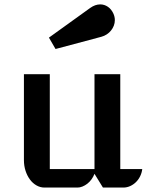

<svg xmlns="http://www.w3.org/2000/svg" viewBox="-20 -846 662 866"><path d="M87.9 -511.2H204.6V-83.5H406.2V-511.2H522.5V-83.5H621.6Q619.6 -66.4 612.1 -51Q604.5 -35.6 593 -24.4Q581.5 -13.2 566.9 -6.6Q552.2 0 536.1 0H444.3L406.2 -62Q400.9 -48.3 392.6 -36.9Q384.3 -25.4 373.8 -17.3Q363.3 -9.3 351.8 -4.6Q340.3 0 329.6 0H180.7Q161.6 0 144.5 -9.8Q127.4 -19.5 115 -36.4Q102.5 -53.2 95.2 -75.7Q87.9 -98.1 87.9 -124ZM200.7 -676.3 386.7 -810.1Q409.2 -826.2 432.1 -826.2Q450.7 -826.2 466.6 -815.4Q482.4 -804.7 491.7 -784.2Q498 -770 498 -755.4Q498 -742.2 493.4 -730.2Q488.8 -718.3 480.7 -708.3Q472.7 -698.2 461.4 -690.9Q450.2 -683.6 437.5 -680.2L230.5 -625Z"/></svg>

Font: Atomic Age
Style: Regular
Weight: 400
Version: Version 1.007; ttfautohint (v1.4.1) -l 6 -r 46 -G 0 -x 0 -H 